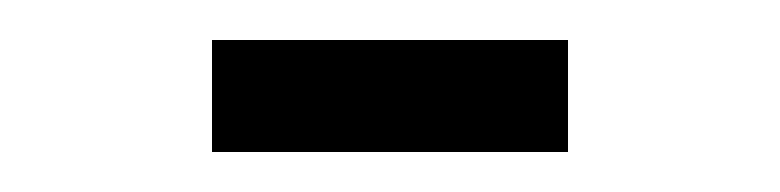

<svg xmlns="http://www.w3.org/2000/svg" viewBox="-20 -641 390 96"><path d="M86 -565V-621H264V-565Z"/></svg>

Font: Inconsolata ExtraCondensed
Style: Regular
Weight: 400
Width: 2
Monospace: yes
Designer: Raph Levien, Cyreal, Brenton Simpson
Foundry: Raph Levien, Cyreal, Google
Version: Version 3.001; ttfautohint (v1.8.2.53-6de2)